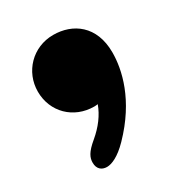

<svg xmlns="http://www.w3.org/2000/svg" viewBox="-114 -321 544 587"><g transform="rotate(-30 158.0 -28.0)"><path d="M156 -244C83.5 -244 29 -187 29 -117C29 -45 83.5 8.5 156 8.5C160 8.5 164.5 8 168.5 7.5C157 39.5 135 69 104 95C72 121.5 65.5 137.5 65.5 155C65.5 177 79 188 97.5 188C114 188 140 177.5 173 143.5C265.5 48.5 286.5 -46.5 286.5 -107.5C286.5 -201.5 225 -244 156 -244Z"/></g></svg>

Font: RTM Light Light
Style: Regular
Weight: 300
Designer: after Tyler Finck
Foundry: An Endless Supply
Version: Version 1.000;Glyphs 3.2.1 (3258)